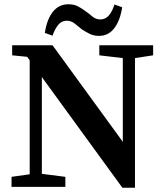

<svg xmlns="http://www.w3.org/2000/svg" viewBox="-20 -875 771 899"><path d="M445 -616V-663H697V-616L612 -603V4H553L176 -514V-61L286 -47V0H34V-47L119 -59V-593L107 -609L37 -616V-663H226L555 -211V-603ZM190 -721Q199 -783 227 -819Q255 -855 300 -855Q326 -855 344.5 -845.5Q363 -836 380 -823Q397 -811 413 -797.5Q429 -784 450 -784Q474 -784 490 -803Q506 -822 516 -854L552 -841Q543 -780 515.5 -743.5Q488 -707 444 -707Q419 -707 400 -716.5Q381 -726 364 -737Q347 -751 330 -764.5Q313 -778 292 -778Q269 -778 253 -759Q237 -740 226 -708Z"/></svg>

Font: Source Serif Pro SemiBold
Style: Regular
Weight: 600
Designer: Frank Grießhammer
Foundry: Adobe Systems Incorporated
Version: Version 3.001;hotconv 1.0.111;makeotfexe 2.5.65597